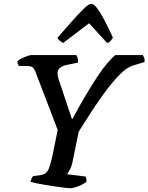

<svg xmlns="http://www.w3.org/2000/svg" viewBox="-20 -995 785 1015"><path d="M349 0Q341 0 321 -2.5Q301 -5 274 -9Q247 -13 219.5 -17.5Q192 -22 171 -26.5Q150 -31 141 -34Q144 -44 147 -51Q150 -58 155 -64L187 -68Q208 -71 220 -79Q232 -87 240 -108.5Q248 -130 257 -170L285 -308L168 -614Q163 -629 154 -637.5Q145 -646 124 -646H80Q78 -649 75 -655.5Q72 -662 72 -671Q78 -678 93 -685.5Q108 -693 123.5 -698.5Q139 -704 146 -704H383Q388 -697 390.5 -688Q393 -679 392 -664L334 -652Q312 -648 298 -637Q284 -626 284 -606Q284 -601 285.5 -593Q287 -585 290 -576L360 -366H363Q398 -432 431 -487.5Q464 -543 492.5 -586.5Q521 -630 546 -659.5Q571 -689 590 -704H735Q738 -698 742 -689Q746 -680 744 -667L691 -651Q671 -646 650.5 -632.5Q630 -619 606 -594Q582 -569 551.5 -530Q521 -491 483 -434Q445 -377 396 -299L364 -142Q359 -116 349.5 -98.5Q340 -81 334 -74L432 -62Q433 -60 435.5 -52.5Q438 -45 437 -34Q421 -21 394.5 -10.5Q368 0 349 0ZM314 -768Q304 -773 295 -780.5Q286 -788 284 -796Q328 -846 363.5 -886Q399 -926 424.5 -950.5Q450 -975 463 -975Q476 -975 493.5 -951.5Q511 -928 532.5 -887.5Q554 -847 577 -796Q572 -788 565.5 -779.5Q559 -771 546 -768L451 -872Z"/></svg>

Font: Texturina 12pt SemiBold
Style: Italic
Weight: 600
Italic angle: -11°
Version: Version 1.002